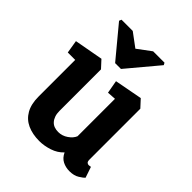

<svg xmlns="http://www.w3.org/2000/svg" viewBox="-196 -811 932 932"><g transform="rotate(45 269.5 -345.5)"><path d="M96 -695H173L243 -643L313 -695H391L397 -684L263 -524H223L91 -683ZM230 4Q183 4 148 -12Q113 -28 94 -61.5Q75 -95 75 -146V-398H24L13 -465L161 -492L196 -454V-169Q196 -150 201 -135.5Q206 -121 215 -111Q224 -101 236.5 -96.5Q249 -92 264 -92Q291 -92 314 -108Q337 -124 345 -144V-401L300 -398L288 -465L431 -492L466 -454V-105Q466 -92 471 -87.5Q476 -83 482 -83Q487 -83 491 -84Q495 -85 496 -85L515 -29Q509 -22 488.5 -9Q468 4 437 4Q411 4 389.5 -7Q368 -18 356 -44Q333 -19 298 -7.5Q263 4 230 4Z"/></g></svg>

Font: Kreon
Style: Bold
Weight: 700
Designer: Julia Petretta
Foundry: Julia Petretta and Eli Heuer
Version: Version 2.002